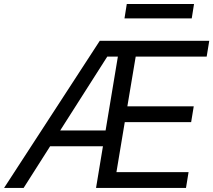

<svg xmlns="http://www.w3.org/2000/svg" viewBox="-40 -929 1054 949"><path d="M919 -909.1H586.6L575.3 -838.1H907.7ZM981.5 -649.1 994.3 -727.3H453.1L-19.9 0H76.7L207.7 -206H468.8L434.7 0H879.3L892 -78.1H535.5L576.7 -325.3H904.8L917.6 -403.4H589.5L630.7 -649.1ZM481.9 -284.1H257.5L490.1 -649.1H542.6Z"/></svg>

Font: TID UI
Style: Italic
Weight: 400
Italic angle: -9.39999°
Designer: The TID Project Authors
Foundry: Bakken & Bæck
Version: Version 1.001;hotconv 1.0.109;makeotfexe 2.5.65596